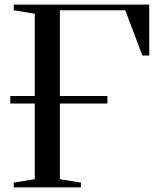

<svg xmlns="http://www.w3.org/2000/svg" viewBox="-20 -820 694 840"><path d="M40 -800H633V-577H603L528 -775H242V-400H450V-367H242V-36L334 -21V0H40V-21L132 -36V-367H25V-400H132V-760L40 -775Z"/></svg>

Font: Prata
Style: Regular
Weight: 400
Designer: Ivan Petrov
Foundry: Cyreal
Version: Version 2.000